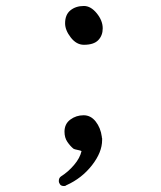

<svg xmlns="http://www.w3.org/2000/svg" viewBox="-20 -550 540 643"><path d="M194 73Q185 73 181 67.5Q177 62 177 56Q177 46 184 41Q208 26 228 2.5Q248 -21 253 -44Q250 -46 239.5 -48Q229 -50 226 -52Q215 -61 205.5 -75Q196 -89 196 -109Q196 -135 215.5 -149.5Q235 -164 260 -164Q284 -164 300.5 -143Q317 -122 321 -92Q321 -88 322 -87V-81Q322 -40 288 3.5Q254 47 203 70Q202 70 200.5 71.5Q199 73 194 73ZM261 -400Q236 -400 217 -424.5Q198 -449 198 -472Q198 -501 216 -515.5Q234 -530 261 -530Q284 -530 304 -505.5Q324 -481 324 -455Q324 -431 309 -415.5Q294 -400 261 -400Z"/></svg>

Font: Moon Stars Kai HW
Style: Regular
Weight: 400
Designer: GuiWonder
Version: Version 1.101